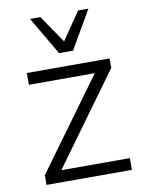

<svg xmlns="http://www.w3.org/2000/svg" viewBox="-88 -850 683 911"><g transform="rotate(-10 253.5 -394.5)"><path d="M61.5 0V-46.9L378.9 -482.4H61.5V-539.1H460V-493.2L142.6 -56.6H472.7V0ZM121.1 -789.1H170.9L261.7 -656.2L352.5 -789.1H402.3L295.9 -605.5H228.5Z"/></g></svg>

Font: Min Sans Light
Style: Regular
Weight: 300
Designer: Jinseong-Kim, NotoSansCJK, Nunito
Foundry: Jinseong-Kim
Version: Version 1.400;Glyphs 3.1.2 (3151)